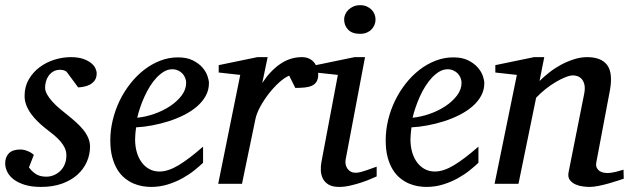

<svg xmlns="http://www.w3.org/2000/svg" viewBox="-28 -717 2456 749"><path d="M349.1 -431.2Q349.1 -413.6 341.3 -403.1Q333.5 -392.6 322.3 -386.7Q311 -380.9 298.6 -378.7Q286.1 -376.5 276.9 -376L231.9 -437Q229 -439.5 222.7 -442.1Q216.3 -444.8 207 -444.8Q190.4 -444.8 179.2 -437.7Q168 -430.7 160.9 -420.2Q153.8 -409.7 150.9 -397.7Q147.9 -385.7 147.9 -376Q147.9 -362.3 155.8 -348.4Q163.6 -334.5 176.3 -320.6Q189 -306.6 204.8 -293.2Q220.7 -279.8 236.8 -267.1Q253.4 -253.9 268.8 -240Q284.2 -226.1 296.4 -211.2Q308.6 -196.3 315.9 -179.7Q323.2 -163.1 323.2 -145Q323.2 -114.3 310.8 -85.9Q298.3 -57.6 274.2 -35.6Q250 -13.7 214.1 -0.7Q178.2 12.2 131.8 12.2Q95.7 12.2 69.3 4.2Q43 -3.9 25.9 -16.8Q8.8 -29.8 0.5 -46.4Q-7.8 -63 -7.8 -80.1Q-7.8 -104 6.6 -118.9Q21 -133.8 51.8 -133.8Q61 -133.8 69.3 -131.3Q77.6 -128.9 84.5 -125.7Q91.3 -122.6 96.4 -118.9Q101.6 -115.2 104 -112.8L85 -64Q95.7 -48.8 111.6 -38.3Q127.4 -27.8 152.8 -27.8Q168 -27.8 182.1 -33.7Q196.3 -39.6 207.3 -50.3Q218.3 -61 224.6 -76.4Q231 -91.8 231 -110.8Q231 -126 224.9 -139.4Q218.8 -152.8 207.8 -165.5Q196.8 -178.2 181.9 -190.7Q167 -203.1 148.9 -216.8Q133.3 -229 118.9 -243.2Q104.5 -257.3 93 -273.2Q81.5 -289.1 74.7 -306.6Q67.9 -324.2 67.9 -342.8Q67.9 -379.4 84.5 -407.7Q101.1 -436 127.2 -455.3Q153.3 -474.6 185.3 -484.4Q217.3 -494.1 248 -494.1Q276.4 -494.1 295.7 -487.5Q314.9 -481 326.9 -471.4Q338.9 -461.9 344 -450.9Q349.1 -439.9 349.1 -431.2Z M698.2 -394Q698.2 -403.8 694.3 -413.3Q690.4 -422.9 683.6 -430.2Q676.8 -437.5 666.5 -442.1Q656.2 -446.8 644 -446.8Q627.4 -446.8 612.3 -438Q597.2 -429.2 583.3 -414.6Q569.3 -399.9 557.4 -380.9Q545.4 -361.8 535.9 -340.8Q526.4 -319.8 519 -298.3Q511.7 -276.9 507.3 -257.8Q539.1 -260.7 573 -272.5Q606.9 -284.2 634.8 -302.5Q662.6 -320.8 680.4 -344.2Q698.2 -367.7 698.2 -394ZM787.1 -393.1Q787.1 -365.7 774.4 -342.8Q761.7 -319.8 740 -301.3Q718.3 -282.7 689.7 -268.3Q661.1 -253.9 629.6 -243.9Q598.1 -233.9 565.4 -227.8Q532.7 -221.7 502.9 -220.2Q501.5 -210.4 500.2 -196.8Q499 -183.1 499 -173.8Q499 -146.5 505.6 -123.5Q512.2 -100.6 524.7 -83.7Q537.1 -66.9 554.7 -57.4Q572.3 -47.9 594.2 -47.9Q627.9 -47.9 668.5 -72.3Q709 -96.7 764.2 -145V-82Q750 -68.4 729.5 -52Q709 -35.6 682.9 -21.2Q656.7 -6.8 626 2.7Q595.2 12.2 561 12.2Q545.9 12.2 528.1 9.3Q510.3 6.3 492.7 -1.2Q475.1 -8.8 458.7 -22Q442.4 -35.2 429.9 -55.4Q417.5 -75.7 409.9 -103.8Q402.3 -131.8 402.3 -169.9Q402.3 -209.5 411.9 -248.8Q421.4 -288.1 438.7 -324Q456.1 -359.9 480.5 -390.9Q504.9 -421.9 534.2 -444.6Q563.5 -467.3 596.9 -480.2Q630.4 -493.2 666 -493.2Q700.7 -493.2 723.9 -481.7Q747.1 -470.2 761.2 -454.1Q775.4 -438 781.2 -420.9Q787.1 -403.8 787.1 -393.1Z M1213.4 -426.8Q1213.4 -409.2 1207 -398.7Q1200.7 -388.2 1189 -382.8Q1177.2 -377.4 1160.9 -375.7Q1144.5 -374 1124 -374L1100.1 -421.9Q1081.5 -414.1 1060.3 -394.8Q1039.1 -375.5 1020 -350.8Q1001 -326.2 986.8 -300Q972.7 -273.9 968.3 -252L916 0H823.2L909.2 -424.8L825.2 -434.1V-462.9L976.1 -494.1H1016.1L995.1 -393.1Q1025.9 -440.4 1064.9 -467.3Q1104 -494.1 1149.4 -494.1Q1167.5 -494.1 1179.7 -487.5Q1191.9 -481 1199.5 -470.7Q1207 -460.4 1210.2 -448.7Q1213.4 -437 1213.4 -426.8Z M1441.4 -28.8Q1435.5 -26.4 1419.9 -19.5Q1404.3 -12.7 1383.3 -5.6Q1362.3 1.5 1339.1 6.8Q1315.9 12.2 1295.4 12.2Q1269.5 12.2 1254.4 3.4Q1239.3 -5.4 1231.9 -19.5Q1224.6 -33.7 1223.6 -51.3Q1222.7 -68.8 1226.1 -85.9L1290 -424.8L1204.1 -434.1V-462.9L1355 -494.1H1396L1320.3 -94.2Q1318.4 -84 1320.6 -74.7Q1322.8 -65.4 1327.9 -58.3Q1333 -51.3 1341.1 -47.1Q1349.1 -43 1359.4 -43Q1368.2 -43 1380.1 -46.1Q1392.1 -49.3 1404.1 -53.5Q1416 -57.6 1426.3 -61.5Q1436.5 -65.4 1441.4 -66.9ZM1437 -641.1Q1437 -629.9 1432.9 -619.9Q1428.7 -609.9 1421.1 -602.1Q1413.6 -594.2 1402.3 -589.6Q1391.1 -585 1376.5 -585Q1345.7 -585 1330.1 -601.3Q1314.5 -617.7 1314.5 -641.1Q1314.5 -650.9 1318.6 -660.6Q1322.8 -670.4 1330.8 -678.5Q1338.9 -686.5 1350.6 -691.7Q1362.3 -696.8 1377.4 -696.8Q1391.6 -696.8 1402.6 -691.9Q1413.6 -687 1421.4 -679.2Q1429.2 -671.4 1433.1 -661.4Q1437 -651.4 1437 -641.1Z M1772.5 -394Q1772.5 -403.8 1768.6 -413.3Q1764.6 -422.9 1757.8 -430.2Q1751 -437.5 1740.7 -442.1Q1730.5 -446.8 1718.3 -446.8Q1701.7 -446.8 1686.5 -438Q1671.4 -429.2 1657.5 -414.6Q1643.6 -399.9 1631.6 -380.9Q1619.6 -361.8 1610.1 -340.8Q1600.6 -319.8 1593.3 -298.3Q1585.9 -276.9 1581.5 -257.8Q1613.3 -260.7 1647.2 -272.5Q1681.2 -284.2 1709 -302.5Q1736.8 -320.8 1754.6 -344.2Q1772.5 -367.7 1772.5 -394ZM1861.3 -393.1Q1861.3 -365.7 1848.6 -342.8Q1835.9 -319.8 1814.2 -301.3Q1792.5 -282.7 1763.9 -268.3Q1735.4 -253.9 1703.9 -243.9Q1672.4 -233.9 1639.6 -227.8Q1606.9 -221.7 1577.1 -220.2Q1575.7 -210.4 1574.5 -196.8Q1573.2 -183.1 1573.2 -173.8Q1573.2 -146.5 1579.8 -123.5Q1586.4 -100.6 1598.9 -83.7Q1611.3 -66.9 1628.9 -57.4Q1646.5 -47.9 1668.5 -47.9Q1702.1 -47.9 1742.7 -72.3Q1783.2 -96.7 1838.4 -145V-82Q1824.2 -68.4 1803.7 -52Q1783.2 -35.6 1757.1 -21.2Q1731 -6.8 1700.2 2.7Q1669.4 12.2 1635.3 12.2Q1620.1 12.2 1602.3 9.3Q1584.5 6.3 1566.9 -1.2Q1549.3 -8.8 1533 -22Q1516.6 -35.2 1504.2 -55.4Q1491.7 -75.7 1484.1 -103.8Q1476.6 -131.8 1476.6 -169.9Q1476.6 -209.5 1486.1 -248.8Q1495.6 -288.1 1512.9 -324Q1530.3 -359.9 1554.7 -390.9Q1579.1 -421.9 1608.4 -444.6Q1637.7 -467.3 1671.1 -480.2Q1704.6 -493.2 1740.2 -493.2Q1774.9 -493.2 1798.1 -481.7Q1821.3 -470.2 1835.4 -454.1Q1849.6 -438 1855.5 -420.9Q1861.3 -403.8 1861.3 -393.1Z M2405.3 -20Q2398.9 -17.6 2383.1 -12.5Q2367.2 -7.3 2347.7 -1.7Q2328.1 3.9 2307.6 8.1Q2287.1 12.2 2271.5 12.2Q2262.7 12.2 2247.3 10.5Q2231.9 8.8 2217.8 2.7Q2203.6 -3.4 2194.8 -15.1Q2186 -26.9 2190.4 -46.9L2251.5 -354Q2254.9 -374 2251.7 -387.2Q2248.5 -400.4 2241.5 -408.4Q2234.4 -416.5 2225.1 -419.7Q2215.8 -422.9 2207.5 -422.9Q2195.3 -422.9 2177.5 -415.8Q2159.7 -408.7 2139.9 -397Q2120.1 -385.3 2100.1 -369.4Q2080.1 -353.5 2063.5 -335.9L1994.6 0H1901.4L1988.3 -424.8L1904.3 -434.1V-462.9L2055.2 -494.1H2095.2L2076.7 -400.9Q2093.3 -417.5 2114.7 -434.3Q2136.2 -451.2 2160.6 -464.4Q2185.1 -477.5 2211.2 -485.8Q2237.3 -494.1 2262.2 -494.1Q2316.9 -494.1 2340.1 -463.9Q2363.3 -433.6 2351.6 -366.2L2298.3 -84Q2295.9 -69.8 2300.5 -61.5Q2305.2 -53.2 2312.7 -48.8Q2320.3 -44.4 2328.6 -43.2Q2336.9 -42 2341.3 -42Q2355 -42 2371.1 -45.9Q2387.2 -49.8 2404.3 -55.2Z"/></svg>

Font: Charis SIL APac
Style: Italic
Weight: 400
Italic angle: -11°
Foundry: SIL International
Version: Version 5.000